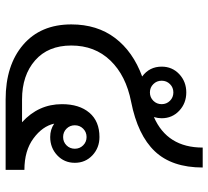

<svg xmlns="http://www.w3.org/2000/svg" viewBox="-49 -691 740 682"><g transform="rotate(90 321.0 -350.0)"><path d="M504.2 -700H575Q575 -590.8 517.5 -530Q460 -469.2 341.7 -445.8Q248.3 -427.5 195 -372.1Q141.7 -316.7 141.7 -233.3Q141.7 -150.8 194.6 -104.6Q247.5 -58.3 333.3 -58.3H414.2Q350 -116.7 350 -200Q350 -261.7 380.4 -297.5Q410.8 -333.3 466.7 -333.3Q505 -333.3 531.7 -308.3Q558.3 -283.3 558.3 -245.8Q558.3 -208.3 531.7 -183.3Q505 -158.3 466.7 -158.3Q440 -158.3 419.2 -172.5Q428.3 -130.8 471.7 -98.8Q515 -66.7 583.3 -66.7V-58.3V0H333.3Q211.7 0 139.2 -62.1Q66.7 -124.2 66.7 -233.3Q66.7 -325 115 -388.8Q163.3 -452.5 251.7 -485Q216.7 -510.8 216.7 -554.2Q216.7 -591.7 243.3 -616.7Q270 -641.7 308.3 -641.7Q346.7 -641.7 373.3 -616.7Q400 -591.7 400 -554.2Q400 -540.8 395.8 -526.7Q504.2 -574.2 504.2 -700ZM437.1 -216.2Q449.2 -204.2 466.7 -204.2Q484.2 -204.2 496.2 -216.2Q508.3 -228.3 508.3 -245.8Q508.3 -263.3 496.2 -275.4Q484.2 -287.5 466.7 -287.5Q449.2 -287.5 437.1 -275.4Q425 -263.3 425 -245.8Q425 -228.3 437.1 -216.2ZM337.9 -583.8Q325.8 -595.8 308.3 -595.8Q290.8 -595.8 278.8 -583.8Q266.7 -571.7 266.7 -554.2Q266.7 -536.7 278.8 -524.6Q290.8 -512.5 308.3 -512.5Q325.8 -512.5 337.9 -524.6Q350 -536.7 350 -554.2Q350 -571.7 337.9 -583.8Z"/></g></svg>

Font: BoonBaan
Style: Regular
Weight: 400
Designer: Sungsit Sawaiwan
Foundry: FontUni
Version: Version 2.0